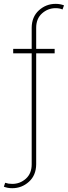

<svg xmlns="http://www.w3.org/2000/svg" viewBox="-29 -780 354 1004"><path d="M256.8 -524.4V-501H160.2V79.1Q159.7 136.7 122.3 170.4Q85 204.1 35.2 204.1Q22 204.1 11.7 202.1Q1.5 200.2 -8.8 196.3L-2 175.8Q6.8 178.7 15.6 180.2Q24.4 181.6 35.2 181.6Q75.7 181.6 106.2 154.5Q136.7 127.4 136.7 79.1V-501H40V-524.4H136.7V-634.8Q137.2 -692.4 174.6 -726.1Q211.9 -759.8 261.7 -759.8Q274.9 -759.8 285.2 -757.8Q295.4 -755.9 305.7 -752L297.9 -730.5Q290 -733.9 281.5 -735.6Q272.9 -737.3 261.7 -737.3Q221.7 -737.3 190.9 -710Q160.2 -682.6 160.2 -634.8V-524.4Z"/></svg>

Font: Inter Thin
Style: Regular
Weight: 250
Designer: Rasmus Andersson
Foundry: rsms
Version: Version 4.001;git-66647c0bb